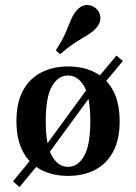

<svg xmlns="http://www.w3.org/2000/svg" viewBox="-20 -695 546 771"><path d="M152.4 -47.6 133.9 -69.4 350.8 -366.1 369.4 -344.4ZM58.1 56.5 32.3 33.1 118.5 -71.8 142.7 -46ZM383.1 -341.9 359.7 -366.9 447.6 -471.8 473.4 -450ZM253.2 11.3Q192.7 11.3 146 -12.5Q99.2 -36.3 72.6 -85.1Q46 -133.9 46 -208.1Q46 -283.1 72.6 -331.9Q99.2 -380.6 146.4 -404.4Q193.5 -428.2 253.2 -428.2Q314.5 -428.2 360.9 -404.4Q407.3 -380.6 433.9 -331.9Q460.5 -283.1 460.5 -208.1Q460.5 -133.9 433.9 -85.1Q407.3 -36.3 360.9 -12.5Q314.5 11.3 253.2 11.3ZM253.2 -25Q292.7 -25 317.7 -68.5Q342.7 -112.1 342.7 -208.1Q342.7 -305.6 317.7 -348.8Q292.7 -391.9 253.2 -391.9Q213.7 -391.9 188.7 -348.8Q163.7 -305.6 163.7 -208.1Q163.7 -112.1 188.7 -68.5Q213.7 -25 253.2 -25ZM221.8 -477.4 204 -492.7Q230.6 -533.9 243.1 -562.9Q255.6 -591.9 264.1 -613.3Q272.6 -634.7 286.3 -651.6Q303.2 -672.6 325.8 -674.6Q348.4 -676.6 365.3 -661.3Q381.5 -647.6 383.1 -625.8Q384.7 -604 367.7 -583.9Q356.5 -571 342.7 -561.7Q329 -552.4 311.7 -542.3Q294.4 -532.3 272.2 -517.3Q250 -502.4 221.8 -477.4Z"/></svg>

Font: Playfair 9pt
Style: Bold
Weight: 700
Designer: Claus Eggers Sørensen
Foundry: Claus Eggers Sørensen
Version: Version 2.203